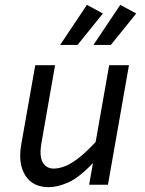

<svg xmlns="http://www.w3.org/2000/svg" viewBox="-20 -765 599 795"><path d="M349 0 365 -90Q307 -29 262.5 -9.5Q218 10 182 10Q115 10 84.5 -39Q54 -88 68 -167L126 -495H208L152 -175Q142 -120 156.5 -93.5Q171 -67 203 -67Q222 -67 246 -75.5Q270 -84 302 -108Q334 -132 376 -177L432 -495H514L427 0ZM301 -579H229L340 -745L406 -709ZM439 -579H367L478 -745L544 -709Z"/></svg>

Font: Inria Sans
Style: Italic
Weight: 400
Italic angle: -10°
Designer: Black Foundry Team
Foundry: Black Foundry
Version: Version 1.2; ttfautohint (v1.8.3)